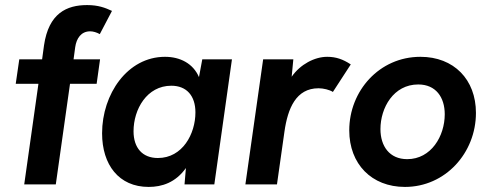

<svg xmlns="http://www.w3.org/2000/svg" viewBox="-20 -727 1934 757"><path d="M75.5 0H200L256 -396.5H361L374.5 -493H270L276.5 -541C281.5 -576 300 -603.5 335.5 -603.5C347 -603.5 361 -599.5 373.5 -592.5L421.5 -684C394.5 -696.5 367.5 -707 323.5 -707C243 -707 172 -675 153.5 -548L146 -493H56L42 -396.5H131.5Z M566 10C618.5 10 672 -7 713 -64.5L707.5 0H825L894.5 -493H777.5L764.5 -423C741.5 -476.5 690.5 -503 630.5 -503C482.5 -503 382.5 -356 382.5 -201.5C382.5 -77.5 448.5 10 566 10ZM506.5 -209.5C506.5 -296 559 -389 655.5 -389C716 -389 750.5 -349 750.5 -284C750.5 -199 699.5 -104 602.5 -104C541.5 -104 506.5 -144 506.5 -209.5Z M947.5 0H1072L1101.5 -208C1114.5 -299.5 1147 -379 1236 -379C1255 -379 1279.5 -373 1292.5 -364.5L1363 -473C1332 -493.5 1304.5 -503 1270 -503C1220.5 -503 1164 -473.5 1130 -424.5L1136.5 -493H1017.5Z M1576.5 10C1736 10 1856.5 -124 1856.5 -282C1856.5 -413.5 1769.5 -503 1637.5 -503C1475.5 -503 1357 -368.5 1357 -213C1357 -80.5 1445 10 1576.5 10ZM1480 -218C1480 -302 1531.5 -394 1629 -394C1698.5 -394 1733.5 -343.5 1733.5 -276.5C1733.5 -190.5 1680 -99.5 1585.5 -99.5C1515.5 -99.5 1480 -151 1480 -218Z"/></svg>

Font: HK Grotesk
Style: Bold Italic
Weight: 700
Italic angle: -16°
Designer: Alfredo Marco Pradil
Foundry: Hanken Design Co.
Version: Version 3.001;FEAKit 1.0